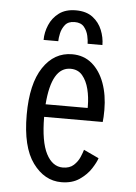

<svg xmlns="http://www.w3.org/2000/svg" viewBox="-51 -732 553 782"><g transform="rotate(5 225.0 -341.0)"><path d="M229 11Q160 11 112.5 -54Q65 -119 65 -250.5Q65 -377 110 -444.5Q155 -512 228.5 -512Q276 -512 309.5 -483.8Q343 -455.5 360.8 -406.8Q378.5 -358 378.5 -297Q378.5 -280.5 377.8 -268.5Q377 -256.5 376 -248H136.5Q137 -146.5 162.2 -97.8Q187.5 -49 230 -49Q258 -49 274.5 -64.2Q291 -79.5 299 -98.5Q307 -117.5 310 -128.5L372 -99.5Q367 -83 350.2 -56.8Q333.5 -30.5 303.5 -9.8Q273.5 11 229 11ZM227 -452.5Q149.5 -452.5 138 -299.5H310V-307Q310 -343 301.8 -376.2Q293.5 -409.5 275.5 -431Q257.5 -452.5 227 -452.5ZM228 -691.5Q270.5 -691.5 296.8 -671.5Q323 -651.5 335.2 -621.2Q347.5 -591 347.5 -560H287Q287 -572.5 282.8 -592.2Q278.5 -612 265.8 -627.8Q253 -643.5 227 -643.5Q201 -643.5 188.2 -627.8Q175.5 -612 171.2 -592.2Q167 -572.5 167 -560H107Q107 -591 119.8 -621.2Q132.5 -651.5 159.2 -671.5Q186 -691.5 228 -691.5Z"/></g></svg>

Font: Trispace Condensed Light
Style: Regular
Weight: 300
Width: 3
Designer: Tyler Finck
Foundry: Etcetera Type Company
Version: Version 1.210; ttfautohint (v1.8.3)